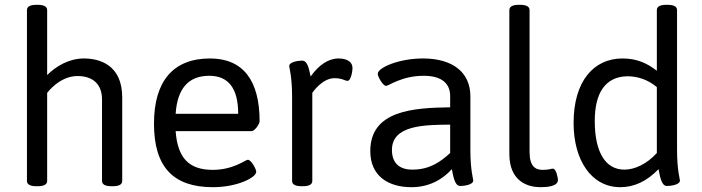

<svg xmlns="http://www.w3.org/2000/svg" viewBox="-20 -772 2917 798"><path d="M136 -752H132C104 -752 92 -744 92 -730V-20C92 -6 104 2 132 2H136C164 2 176 -6 176 -20V-386C176 -386 227 -456 302 -456C370 -456 404 -418 404 -359V-20C404 -6 416 2 444 2H448C476 2 488 -6 488 -20V-367C488 -503 393 -529 329 -529C265 -529 211 -495 176 -460V-730C176 -744 164 -752 136 -752Z M853 -529C700 -529 620 -435 620 -258C620 -79 699 6 865 6C966 6 1045 -34 1045 -58C1045 -69 1024 -108 1010 -108C1000 -108 951 -66 864 -66C765 -66 718 -116 710 -227H1026C1038 -227 1059 -256 1059 -268C1059 -438 990 -529 853 -529ZM850 -457C930 -457 970 -404 970 -299H710C717 -404 763 -457 850 -457Z M1387 -529C1345 -529 1305 -502 1271 -454C1265 -480 1260 -520 1236 -520C1223 -520 1182 -516 1182 -497C1182 -492 1194 -453 1194 -371V-20C1194 -6 1206 2 1234 2H1238C1266 2 1278 -6 1278 -20V-386C1278 -386 1318 -447 1370 -447C1404 -447 1412 -436 1425 -436C1437 -436 1445 -471 1445 -490C1445 -512 1426 -529 1387 -529Z M1738 -529C1638 -529 1550 -491 1550 -465C1550 -454 1571 -415 1585 -415C1595 -415 1650 -457 1741 -457C1824 -457 1851 -418 1851 -373V-326C1698 -324 1519 -313 1519 -144C1519 -41 1593 6 1690 6C1765 6 1820 -27 1858 -69C1864 -41 1869 1 1893 1C1906 1 1947 -3 1947 -22C1947 -27 1935 -66 1935 -148V-372C1935 -471 1862 -529 1738 -529ZM1851 -254V-136C1811 -100 1767 -67 1694 -67C1638 -67 1609 -96 1609 -149C1609 -253 1747 -253 1851 -254Z M2141 -752H2137C2109 -752 2097 -744 2097 -730V-132C2097 -16 2176 6 2226 6C2253 6 2299 3 2299 -24C2299 -32 2292 -71 2278 -71C2269 -71 2264 -66 2235 -66C2206 -66 2181 -80 2181 -140V-730C2181 -744 2169 -752 2141 -752Z M2754 -752H2750C2722 -752 2710 -744 2710 -730V-478C2671 -508 2629 -529 2567 -529C2448 -529 2364 -435 2364 -261C2364 -106 2438 6 2558 6C2615 6 2668 -18 2717 -69C2723 -41 2728 1 2752 1C2765 1 2806 -3 2806 -22C2806 -27 2794 -66 2794 -148V-730C2794 -744 2782 -752 2754 -752ZM2587 -455C2632 -455 2674 -440 2710 -410V-136C2669 -91 2619 -67 2575 -67C2496 -67 2452 -140 2452 -269C2452 -388 2497 -453 2587 -455Z"/></svg>

Font: Asap
Style: Regular
Weight: 400
Designer: Pablo Cosgaya
Foundry: Pablo Cosgaya
Version: Version 1.007;PS 001.007;hotconv 1.0.70;makeotf.lib2.5.58329